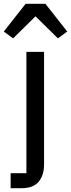

<svg xmlns="http://www.w3.org/2000/svg" viewBox="-57 -791 374 1011"><path d="M-1 121H82V-518H175V75Q175 132 146.5 166Q118 200 56 200H-1ZM182 -771 297 -625 248 -589 130 -705 12 -589 -37 -625 78 -771Z"/></svg>

Font: IBM Plex Sans Arabic Text
Style: Regular
Weight: 450
Designer: Mike Abbink, Paul van der Laan, Pieter van Rosmalen, Wael Morcos, Khajak Apelian
Foundry: Bold Monday
Version: Version 1.2